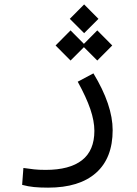

<svg xmlns="http://www.w3.org/2000/svg" viewBox="-20 -631 626 877"><path d="M199.7 226.1Q162.6 226.1 135.3 223.4Q107.9 220.7 81.1 213.4L86.9 136.2Q114.3 140.1 136 142.6Q157.7 145 188.5 145Q297.9 145 354.5 100.8Q411.1 56.6 411.1 -33.2Q411.1 -78.1 392.6 -132.6Q374 -187 335 -257.8L406.7 -295.9Q494.6 -150.9 494.6 -36.6Q494.6 91.3 418.5 158.7Q342.3 226.1 199.7 226.1ZM424.3 -354.5 363.3 -415.5 302.2 -354.5 233.9 -423.3 302.2 -492.2 363.3 -430.7 424.3 -492.2 492.7 -423.3ZM364.3 -479.5 298.8 -544.9 364.3 -610.8 429.7 -544.9Z"/></svg>

Font: Cascadia Code NF SemiLight
Style: Regular
Weight: 350
Monospace: yes
Designer: Aaron Bell
Foundry: Saja Typeworks
Version: Version 2404.023; ttfautohint (v1.8.4)